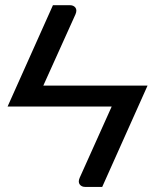

<svg xmlns="http://www.w3.org/2000/svg" viewBox="-20 -738 614 758"><path d="M151 -400H562.5L383.5 0H317Q302 0 294.8 -9.8Q287.5 -19.5 294.5 -36L421 -317.5H10L189 -717.5H256Q270.5 -717.5 277.8 -707.8Q285 -698 278 -681.5Z"/></svg>

Font: Lato Medium
Style: Regular
Weight: 500
Designer: Lukasz Dziedzic
Foundry: tyPoland Lukasz Dziedzic
Version: Version 2.006; 2014-01-15